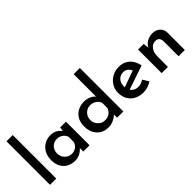

<svg xmlns="http://www.w3.org/2000/svg" viewBox="69 -1601 2434 2434"><g transform="rotate(-45 1285.5 -384.5)"><path d="M77 -780H189V0H77Z M521 11Q461 11 413 -14Q365 -39 336.5 -88Q308 -137 308 -211Q308 -283 337.5 -334.5Q367 -386 415.5 -414Q464 -442 521 -442Q580 -442 616.5 -419.5Q653 -397 675 -366L683 -423H786V0H674V-62Q663 -49 642 -32Q621 -15 590.5 -2Q560 11 521 11ZM552 -81Q597 -81 629 -105Q661 -129 674 -171V-263Q662 -302 628 -326Q594 -350 548 -350Q513 -350 484.5 -333.5Q456 -317 438.5 -286.5Q421 -256 421 -217Q421 -179 439 -148Q457 -117 486.5 -99Q516 -81 552 -81Z M1114 11Q1054 11 1007 -17Q960 -45 933 -96.5Q906 -148 906 -218Q906 -289 935 -339Q964 -389 1014 -415.5Q1064 -442 1128 -442Q1174 -442 1215.5 -424.5Q1257 -407 1281 -377V-780H1392V0H1280V-57Q1249 -27 1207.5 -8Q1166 11 1114 11ZM1150 -84Q1199 -84 1232.5 -108Q1266 -132 1280 -175V-265Q1268 -304 1232.5 -329Q1197 -354 1150 -354Q1114 -354 1084.5 -336.5Q1055 -319 1037 -289Q1019 -259 1019 -220Q1019 -182 1037 -151Q1055 -120 1084.5 -102Q1114 -84 1150 -84Z M1748 11Q1673 11 1620 -18Q1567 -47 1539 -98.5Q1511 -150 1511 -215Q1511 -278 1543 -329.5Q1575 -381 1629 -411.5Q1683 -442 1750 -442Q1837 -442 1893.5 -391.5Q1950 -341 1969 -249L1644 -139Q1680 -85 1750 -85Q1776 -85 1799.5 -94Q1823 -103 1845 -118L1896 -35Q1862 -14 1823 -1.5Q1784 11 1748 11ZM1621 -221Q1621 -213 1622 -204L1844 -283Q1832 -311 1808 -332.5Q1784 -354 1741 -354Q1688 -354 1654.5 -317Q1621 -280 1621 -221Z M2180 -423 2188 -347Q2210 -390 2253 -415.5Q2296 -441 2355 -441Q2414 -441 2453.5 -405.5Q2493 -370 2494 -314V0H2382V-274Q2380 -306 2363.5 -325.5Q2347 -345 2310 -346Q2258 -346 2224.5 -301.5Q2191 -257 2191 -188V0H2079V-423Z"/></g></svg>

Font: Synthetic SemiBold
Style: Regular
Weight: 600
Designer: Santiago Orozco
Foundry: Typemade
Version: Version 2.000; ttfautohint (v1.8.4.7-5d5b)